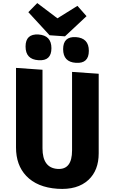

<svg xmlns="http://www.w3.org/2000/svg" viewBox="-20 -1208 743 1247"><path d="M542 -1103 402 -972 302 -979 164 -1129 222 -1188 353 -1089 483 -1170ZM314 -895Q314 -811 230 -817Q146 -822 146 -906Q146 -989 230 -984Q314 -978 314 -895ZM557 -878Q557 -794 473 -800Q390 -805 390 -889Q390 -972 473 -967Q557 -961 557 -878ZM621 -212Q621 -102 555 -40Q483 27 353 18Q221 9 150 -66Q84 -136 84 -250V-767L256 -755V-245Q256 -118 353 -111Q448 -104 448 -231V-741L621 -729Z"/></svg>

Font: Xiangcui Wave Sans Xiangcui Wave Sans
Style: Regular
Weight: 800
Width: 3
Version: Version 0.920;March 28, 2024;FontCreator 14.0.0.2814 64-bit